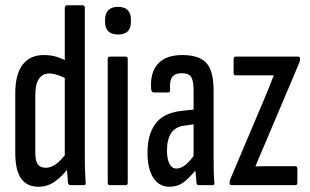

<svg xmlns="http://www.w3.org/2000/svg" viewBox="-20 -703 1177 729"><path d="M126 6Q82 6 60 -25.5Q38 -57 38 -122V-349Q38 -421 66 -457.5Q94 -494 146 -494Q175 -494 197.5 -486.5Q220 -479 238 -469V-401Q195 -424 168 -424Q142 -424 128 -404Q114 -384 114 -341V-125Q114 -92 123.5 -79Q133 -66 154 -66Q174 -66 194 -81Q214 -96 237 -128L243 -69Q216 -33 188 -13.5Q160 6 126 6ZM247 0Q240 0 238 -9Q236 -30 234.5 -57.5Q233 -85 233 -100L226 -109V-673Q226 -683 235 -683H295Q302 -683 302 -673V-121Q302 -81 303 -54Q304 -27 305 -11Q307 0 299 0Z M397 0Q389 0 389 -10V-478Q389 -488 397 -488H458Q465 -488 465 -478V-10Q465 0 458 0ZM428 -572Q404 -572 391.5 -584Q379 -596 379 -619V-629Q379 -652 391.5 -664.5Q404 -677 428 -677Q453 -677 465 -664.5Q477 -652 477 -629V-619Q477 -596 465 -584Q453 -572 428 -572Z M734 0Q727 0 726 -9Q724 -27 722 -54Q720 -81 720 -100L715 -107V-358Q715 -396 706 -410.5Q697 -425 670 -425Q644 -425 633.5 -410Q623 -395 626 -361Q626 -352 618 -352H565Q555 -352 554 -364Q549 -426 579 -460Q609 -494 672 -494Q736 -494 763.5 -464Q791 -434 791 -359V-121Q791 -81 791.5 -53Q792 -25 794 -11Q795 0 788 0ZM623 6Q584 6 562 -28Q540 -62 540 -124Q540 -192 570 -233Q600 -274 669 -282L723 -288V-232L680 -226Q647 -222 630.5 -198.5Q614 -175 614 -131Q614 -99 623.5 -81Q633 -63 650 -63Q666 -63 683 -76Q700 -89 726 -125L730 -65Q699 -27 676.5 -10.5Q654 6 623 6Z M859 0Q852 0 852 -7V-10Q852 -19 855 -24L985 -331Q994 -353 1002.5 -373.5Q1011 -394 1019 -416V-417Q1003 -417 988.5 -417Q974 -417 958 -417H875Q867 -417 867 -426V-478Q867 -488 875 -488H1112Q1119 -488 1119 -481V-479Q1119 -471 1116 -464L986 -157Q977 -136 968 -115Q959 -94 950 -72V-71Q968 -72 981 -72Q994 -72 1009 -72H1102Q1109 -72 1109 -62V-10Q1109 0 1102 0Z"/></svg>

Font: Sofia Sans Extra Condensed Medium
Style: Regular
Weight: 500
Version: Version 4.100